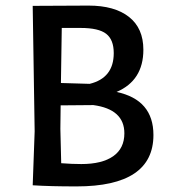

<svg xmlns="http://www.w3.org/2000/svg" viewBox="-20 -663 617 687"><path d="M397 -334Q529 -306 529 -180Q529 4 254 4Q159 4 98 0H97L104 -193L97 -642L297 -643Q390 -643 441.5 -602.5Q493 -562 493 -485Q493 -375 397 -334ZM387 -473Q387 -521 360 -542Q333 -563 269 -563H201L198 -366L301 -363Q387 -384 387 -473ZM271 -76Q345 -76 385 -104Q425 -132 425 -186Q425 -272 314 -287L197 -286L196 -202L199 -79Q238 -76 271 -76Z"/></svg>

Font: Alegreya Sans SC Medium
Style: Regular
Weight: 500
Designer: Juan Pablo del Peral
Foundry: Huerta Tipografica
Version: Version 2.001;PS 002.001;hotconv 1.0.88;makeotf.lib2.5.64775